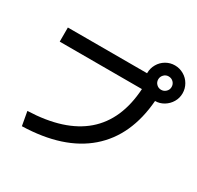

<svg xmlns="http://www.w3.org/2000/svg" viewBox="-184 -1072 1369 1331"><g transform="rotate(30 500.0 -407.0)"><path d="M736 -598H78V-711H712V-713Q712 -751 731 -784Q750 -817 782.5 -836Q815 -855 853 -855Q891 -855 924 -836Q957 -817 976 -784Q995 -751 995 -713Q995 -675 976 -643Q957 -611 925 -591.5Q893 -572 856 -572Q833 -281 652 -124.5Q471 32 144 41L124 -70Q705 -90 736 -598ZM853 -660Q875 -660 891 -675.5Q907 -691 907 -713Q907 -736 891.5 -751.5Q876 -767 853 -767Q831 -767 815.5 -751Q800 -735 800 -713Q800 -691 815.5 -675.5Q831 -660 853 -660Z"/></g></svg>

Font: Enso SemiBold
Style: Regular
Weight: 600
Designer: Coji Morishita
Foundry: UNDERFOREST DESIGN
Version: Version 1.000